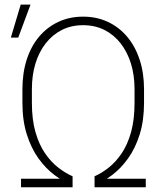

<svg xmlns="http://www.w3.org/2000/svg" viewBox="-20 -791 699 811"><path d="M548.3 -356.9V-414.6Q548.3 -473.1 533.2 -522.2Q518.1 -571.3 489.5 -607.9Q460.9 -644.5 420.9 -664.6Q380.9 -684.6 331.1 -684.6Q281.2 -684.6 241.5 -664.6Q201.7 -644.5 173.1 -607.9Q144.5 -571.3 129.6 -522.2Q114.7 -473.1 114.7 -414.6V-356.9Q114.7 -285.2 129.9 -232.7Q145 -180.2 170.2 -143.6Q195.3 -106.9 225.8 -83.3Q256.3 -59.6 286.6 -46.4V-9.8Q248 -23.4 210.7 -51.3Q173.3 -79.1 142.6 -121.8Q111.8 -164.6 93.3 -223.1Q74.7 -281.7 74.7 -356.9V-413.6Q74.7 -482.9 93 -539.6Q111.3 -596.2 145.5 -636.5Q179.7 -676.8 226.8 -698.7Q273.9 -720.7 331.1 -720.7Q388.2 -720.7 435.3 -698.7Q482.4 -676.8 516.6 -636.5Q550.8 -596.2 569.6 -539.6Q588.4 -482.9 588.4 -413.6V-356.9Q588.4 -281.7 570.1 -223.4Q551.8 -165 521.2 -122.3Q490.7 -79.6 453.9 -51.8Q417 -23.9 379.4 -9.8V-46.4Q409.7 -59.6 439.7 -83.5Q469.7 -107.4 494.4 -144Q519 -180.7 533.7 -233.2Q548.3 -285.6 548.3 -356.9ZM379.4 0V-36.1H595.7V0ZM68.8 0V-36.1H286.6V0ZM25.9 -632.3 67.4 -771.5H108.9L57.1 -632.3Z"/></svg>

Font: Roboto ExtraLight
Style: Regular
Weight: 250
Designer: Christian Robertson
Foundry: Google
Version: Version 3.009; 2024